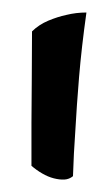

<svg xmlns="http://www.w3.org/2000/svg" viewBox="-20 -685 168 307"><path d="M30.3 -488.3Q30.3 -519.5 30.8 -557.6Q31.2 -595.7 31.2 -634.8Q42 -645.5 57.1 -651.9Q72.3 -658.2 85.9 -661.1Q101.6 -665 118.2 -665Q110.4 -609.4 106.4 -561.5Q102.5 -513.7 100.6 -478.5Q97.7 -437.5 96.7 -403.3Q90.8 -398.4 83 -397.9Q75.2 -397.5 65.9 -399.9Q56.6 -402.3 47.4 -407.7Q38.1 -413.1 30.3 -419.9Z"/></svg>

Font: Rancho
Style: Regular
Weight: 400
Designer: Font Diner, Inc
Foundry: Font Diner, Inc
Version: Version 1.000